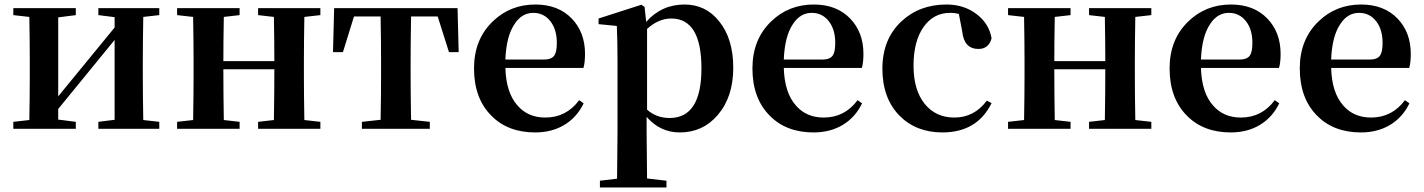

<svg xmlns="http://www.w3.org/2000/svg" viewBox="-20 -571 6313 851"><path d="M39 0V-31L110 -39Q112 -153 112 -235V-300Q112 -382 110 -496L39 -504V-535H316V-504L238 -494V-144L488 -449V-495L416 -504V-535H686V-504L615 -496Q613 -382 613 -300V-235Q613 -153 615 -39L686 -31V0H416V-31L488 -40V-394L238 -88V-41L316 -31V0Z M765 0V-31L836 -39Q838 -153 838 -235V-300Q838 -382 836 -496L765 -504V-535H1042V-504L972 -496Q970 -384 970 -300H1196Q1196 -386 1194 -496L1124 -504V-535H1400V-504L1329 -496Q1327 -382 1327 -300V-235Q1327 -153 1329 -39L1400 -31V0H1124V-31L1194 -39Q1196 -153 1196 -264H970Q970 -153 972 -39L1042 -31V0Z M1584 0V-31L1667 -40Q1669 -154 1669 -235V-300Q1669 -384 1667 -498H1549L1500 -340H1456L1461 -535H2008L2013 -340H1970L1920 -498H1802Q1800 -384 1800 -300V-235Q1800 -154 1802 -40L1885 -31V0Z M2352 16Q2231 16 2158 -58Q2081 -135 2081 -268Q2081 -397 2165 -477Q2242 -551 2353 -551Q2454 -551 2514 -489Q2573 -428 2573 -332Q2573 -294 2566 -270H2220Q2223 -160 2274 -103Q2320 -50 2397 -50Q2490 -50 2547 -127L2567 -113Q2537 -51 2481.5 -17.5Q2426 16 2352 16ZM2220 -307H2391Q2424 -307 2437 -325Q2448 -341 2448 -381Q2448 -441 2419 -477.5Q2390 -514 2344 -514Q2293 -514 2261 -465Q2224 -411 2220 -307Z M2639 260V230L2715 221Q2717 77 2717 16V-306Q2717 -384 2714 -456L2633 -464V-489L2823 -550L2837 -540L2844 -474Q2912 -551 3014 -551Q3108 -551 3167 -477Q3230 -400 3230 -270.5Q3230 -141 3161 -61Q3095 16 2993 16Q2906 16 2846 -53V16Q2846 76 2848 220L2934 230V260ZM2948 -48Q3089 -48 3089 -268Q3089 -489 2955 -489Q2899 -489 2848 -443V-85Q2889 -48 2948 -48Z M3586 16Q3465 16 3392 -58Q3315 -135 3315 -268Q3315 -397 3399 -477Q3476 -551 3587 -551Q3688 -551 3748 -489Q3807 -428 3807 -332Q3807 -294 3800 -270H3454Q3457 -160 3508 -103Q3554 -50 3631 -50Q3724 -50 3781 -127L3801 -113Q3771 -51 3715.5 -17.5Q3660 16 3586 16ZM3454 -307H3625Q3658 -307 3671 -325Q3682 -341 3682 -381Q3682 -441 3653 -477.5Q3624 -514 3578 -514Q3527 -514 3495 -465Q3458 -411 3454 -307Z M4157 16Q4041 16 3967 -58Q3891 -136 3891 -266.5Q3891 -397 3975 -476Q4055 -551 4175 -551Q4253 -551 4309 -508Q4364 -466 4375 -401Q4362 -354 4317 -354Q4253 -354 4245 -431L4230 -509Q4214 -514 4191 -514Q4118 -514 4074 -452Q4029 -389 4029 -279Q4029 -172 4079 -110Q4128 -50 4210 -50Q4298 -50 4354 -125L4375 -114Q4311 16 4157 16Z M4448 0V-31L4519 -39Q4521 -153 4521 -235V-300Q4521 -382 4519 -496L4448 -504V-535H4725V-504L4655 -496Q4653 -384 4653 -300H4879Q4879 -386 4877 -496L4807 -504V-535H5083V-504L5012 -496Q5010 -382 5010 -300V-235Q5010 -153 5012 -39L5083 -31V0H4807V-31L4877 -39Q4879 -153 4879 -264H4653Q4653 -153 4655 -39L4725 -31V0Z M5435 16Q5314 16 5241 -58Q5164 -135 5164 -268Q5164 -397 5248 -477Q5325 -551 5436 -551Q5537 -551 5597 -489Q5656 -428 5656 -332Q5656 -294 5649 -270H5303Q5306 -160 5357 -103Q5403 -50 5480 -50Q5573 -50 5630 -127L5650 -113Q5620 -51 5564.5 -17.5Q5509 16 5435 16ZM5303 -307H5474Q5507 -307 5520 -325Q5531 -341 5531 -381Q5531 -441 5502 -477.5Q5473 -514 5427 -514Q5376 -514 5344 -465Q5307 -411 5303 -307Z M6012 16Q5891 16 5818 -58Q5741 -135 5741 -268Q5741 -397 5825 -477Q5902 -551 6013 -551Q6114 -551 6174 -489Q6233 -428 6233 -332Q6233 -294 6226 -270H5880Q5883 -160 5934 -103Q5980 -50 6057 -50Q6150 -50 6207 -127L6227 -113Q6197 -51 6141.5 -17.5Q6086 16 6012 16ZM5880 -307H6051Q6084 -307 6097 -325Q6108 -341 6108 -381Q6108 -441 6079 -477.5Q6050 -514 6004 -514Q5953 -514 5921 -465Q5884 -411 5880 -307Z"/></svg>

Font: GenRyuMin TW B
Style: Regular
Weight: 700
Version: Version 1.501;PS 1;hotconv 16.6.51;makeotf.lib2.5.65220